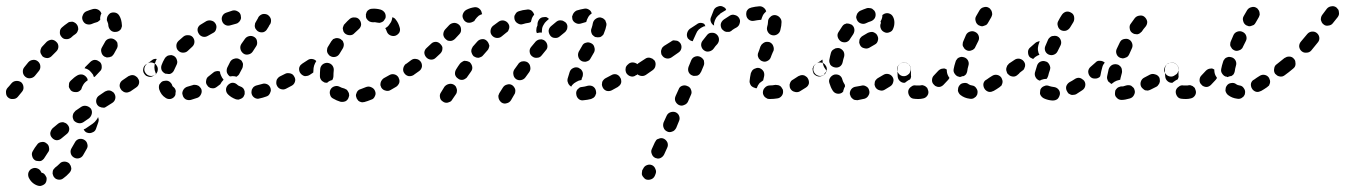

<svg xmlns="http://www.w3.org/2000/svg" viewBox="-22 -307 4470 638"><path d="M115 265Q111 256 103 253Q94 249 85 253Q77 256 73 265Q70 273 73 282Q78 293 86 300Q94 307 104 310Q108 311 112 311Q117 310 121 308Q125 306 128 303Q131 299 132 295Q133 291 133 286Q133 282 130 278Q128 274 125 271Q122 268 117 267Q116 266 115 266Q115 266 115 265ZM155 257Q153 261 153 266Q152 270 154 274Q155 279 158 282Q163 289 173 290Q182 291 189 285Q199 278 208 268Q211 265 213 261Q215 257 215 252Q214 248 213 244Q211 240 208 236Q201 230 192 230Q182 230 176 237Q168 245 161 250Q158 253 155 257ZM141 184Q140 174 132 169Q125 163 116 165Q106 166 101 174Q93 184 87 195Q82 203 85 212Q87 221 95 226Q99 228 104 228Q108 229 113 228Q117 227 120 224Q124 221 126 217Q131 209 137 200Q143 193 141 184ZM213 202Q215 211 223 216Q231 221 240 219Q249 217 254 209Q260 199 266 188Q271 180 268 171Q266 162 257 157Q249 153 240 155Q231 158 227 166Q221 176 216 185Q211 193 213 202ZM208 124Q209 115 203 108Q200 104 196 102Q192 100 188 99Q183 99 179 100Q175 101 171 104Q162 112 153 119Q150 122 148 126Q146 130 145 135Q145 139 146 143Q148 148 151 151Q157 158 166 159Q175 159 182 153Q190 146 199 139Q207 133 208 124ZM297 121Q294 130 285 133Q277 137 268 134Q264 133 261 130Q258 127 256 123Q262 121 267 117L286 104Q293 99 298 92Q302 87 304 82Q305 86 306 90Q306 94 305 98Q301 109 297 121ZM283 71Q285 62 280 54Q274 47 265 45Q256 43 248 48L229 61Q226 64 223 68Q221 71 220 76Q219 80 220 85Q221 89 223 93Q229 100 238 102Q247 104 255 99L274 86Q281 80 283 71ZM361 21Q363 12 358 4Q356 0 352 -2Q348 -5 344 -6Q340 -7 335 -6Q331 -5 327 -3L308 10Q300 15 298 24Q296 33 301 41Q303 44 307 47Q311 49 315 50Q320 51 324 51Q328 50 332 47L351 35Q359 30 361 21ZM56 -18Q55 -28 48 -34Q40 -39 31 -38Q22 -37 16 -30Q8 -20 3 -15Q-3 -8 -2 1Q-2 11 5 17Q12 23 21 22Q31 22 37 15Q42 9 51 -2Q57 -9 56 -18ZM440 -30Q442 -39 436 -47Q434 -51 430 -53Q427 -56 422 -57Q418 -58 413 -57Q409 -56 405 -54L386 -41Q378 -36 376 -27Q374 -18 380 -10Q382 -6 386 -4Q389 -1 394 0Q398 1 403 0Q407 -1 411 -3L430 -16Q438 -21 440 -30ZM229 -1Q219 -1 213 -7Q210 -11 208 -15Q206 -19 207 -23Q207 -28 208 -32Q210 -36 213 -39Q225 -51 236 -57Q244 -61 253 -59Q262 -56 267 -48Q268 -46 269 -44Q269 -42 269 -40Q269 -39 268 -39Q260 -34 255 -26Q250 -18 248 -10Q246 -8 245 -7Q238 0 229 -1ZM112 -88Q111 -97 104 -103Q97 -109 88 -108Q78 -107 72 -100L59 -84Q53 -77 54 -67Q55 -58 62 -52Q69 -46 78 -47Q88 -48 94 -55L107 -71Q113 -78 112 -88ZM278 -101Q281 -104 285 -106Q289 -108 293 -108Q298 -108 302 -106Q306 -104 310 -101Q316 -95 316 -86Q317 -76 310 -70Q303 -62 295 -54Q294 -53 293 -52Q291 -51 290 -51Q289 -55 287 -59Q282 -66 276 -72Q269 -78 260 -80Q259 -80 259 -80Q260 -82 261 -84Q262 -85 263 -86Q271 -94 278 -101ZM502 -73Q504 -82 498 -90Q496 -94 492 -96Q488 -98 484 -99Q480 -100 475 -99Q471 -98 467 -95L463 -93Q455 -87 454 -78Q452 -69 458 -61Q460 -58 464 -55Q468 -53 472 -52Q476 -51 481 -52Q485 -53 489 -56L493 -59Q501 -64 502 -73ZM172 -152Q172 -162 165 -168Q158 -175 149 -175Q140 -174 133 -168Q126 -160 118 -152Q115 -149 114 -145Q112 -141 112 -136Q112 -132 114 -128Q116 -124 119 -120Q126 -114 136 -114Q145 -115 151 -122Q158 -129 165 -136Q172 -143 172 -152ZM315 -133Q317 -124 325 -119Q329 -117 333 -116Q337 -116 342 -117Q346 -118 350 -120Q353 -123 356 -127Q362 -137 367 -147Q369 -151 369 -156Q369 -160 368 -165Q366 -169 363 -172Q360 -175 356 -177Q348 -181 339 -178Q330 -175 326 -166Q322 -158 317 -150Q312 -142 315 -133ZM235 -201Q237 -205 238 -209Q238 -214 237 -218Q236 -222 233 -226Q230 -230 226 -232Q223 -234 218 -235Q214 -235 209 -234Q205 -233 202 -230Q193 -224 184 -216Q177 -210 177 -201Q176 -192 182 -185Q188 -177 197 -177Q206 -176 214 -182Q221 -189 229 -194Q233 -197 235 -201ZM346 -206Q353 -200 362 -201Q367 -201 371 -203Q375 -205 378 -208Q381 -211 382 -216Q384 -220 383 -224Q382 -242 375 -254Q370 -263 361 -265Q352 -267 344 -263Q340 -260 338 -257Q335 -253 334 -249Q333 -245 333 -240Q334 -236 336 -232Q338 -228 338 -222Q339 -213 346 -206ZM315 -262Q312 -271 304 -275Q296 -279 287 -277Q276 -274 264 -269Q256 -265 253 -256Q249 -248 253 -239Q257 -230 265 -227Q274 -224 282 -227Q291 -231 299 -233Q303 -234 305 -236Q308 -238 311 -241Q310 -248 312 -255Q313 -259 315 -262Z M646 6Q650 -2 647 -11Q645 -15 642 -18Q639 -22 635 -23Q631 -25 626 -25Q622 -26 618 -24Q609 -21 601 -19Q597 -18 593 -15Q589 -12 587 -8Q585 -5 584 0Q583 4 585 9Q587 18 595 23Q603 27 612 25Q623 22 634 18Q642 15 646 6ZM786 16Q783 19 779 21Q775 23 771 24Q766 24 762 23Q746 17 736 7Q729 0 729 -9Q729 -18 736 -25Q739 -28 743 -30Q747 -32 751 -32Q756 -32 760 -30Q764 -28 767 -25Q770 -22 776 -20Q782 -18 786 -14Q790 -9 791 -3Q791 0 791 4Q791 5 791 6Q791 7 790 8Q789 12 786 16ZM544 22Q535 23 528 18Q520 13 515 6Q510 -1 507 -10Q506 -14 506 -18Q506 -23 508 -27Q511 -31 514 -34Q517 -37 522 -38Q526 -39 530 -39Q535 -39 539 -37Q543 -35 546 -31Q549 -28 550 -24Q551 -22 551 -21Q552 -20 553 -19Q556 -17 559 -13Q561 -10 562 -5Q562 -4 562 -3Q561 2 561 7Q561 8 560 10Q560 11 559 12Q554 20 544 22ZM870 10Q873 7 875 3Q877 -1 878 -5Q878 -10 877 -14Q874 -23 866 -27Q857 -31 849 -28Q839 -25 830 -23Q826 -22 822 -19Q819 -17 817 -13Q814 -9 814 -5Q813 0 814 4Q816 13 824 18Q832 23 841 20Q851 18 862 14Q866 13 870 10ZM958 -35Q961 -44 956 -52Q954 -56 951 -59Q947 -62 943 -63Q939 -64 934 -64Q930 -64 926 -62Q917 -57 908 -53Q904 -51 901 -47Q898 -44 897 -40Q896 -36 896 -31Q896 -27 898 -23Q902 -14 911 -11Q920 -8 928 -12Q937 -17 947 -22Q955 -26 958 -35ZM690 -14Q686 -13 681 -14Q677 -14 673 -17Q669 -19 667 -23Q661 -30 663 -39Q664 -49 672 -54Q679 -60 687 -66Q690 -69 695 -70Q699 -71 703 -71Q705 -70 706 -70Q708 -70 709 -69Q709 -63 712 -57Q715 -49 721 -42Q720 -41 720 -41Q714 -35 710 -27Q710 -27 710 -27Q704 -22 698 -18Q694 -15 690 -14ZM743 -102Q748 -110 757 -112Q766 -115 774 -110Q778 -108 781 -105Q783 -101 785 -97Q786 -93 785 -88Q785 -84 783 -80Q778 -71 774 -63Q773 -60 770 -57Q767 -54 764 -52Q758 -54 751 -54Q747 -54 742 -53Q735 -58 732 -66Q730 -74 733 -82Q738 -91 743 -102ZM1014 -65Q1016 -69 1017 -73Q1018 -77 1017 -82Q1016 -86 1013 -90Q1008 -98 999 -99Q990 -101 982 -95Q974 -90 972 -81Q971 -71 976 -64Q979 -60 982 -58Q986 -55 991 -54Q995 -54 999 -55Q1004 -56 1007 -58L1008 -59Q1012 -61 1014 -65ZM476 -55Q467 -57 462 -64Q456 -72 458 -81Q460 -90 467 -95Q474 -100 483 -107Q486 -110 491 -111Q495 -112 499 -111Q496 -106 494 -100Q491 -92 491 -83Q491 -74 495 -65Q495 -63 497 -61Q495 -60 493 -59Q485 -53 476 -55ZM515 -74Q512 -83 515 -91Q519 -102 525 -112Q527 -116 531 -119Q534 -122 539 -123Q543 -124 547 -124Q552 -123 556 -121Q564 -116 566 -107Q569 -99 564 -90Q560 -82 557 -75Q555 -70 552 -67Q549 -64 545 -62Q543 -62 542 -61Q540 -61 538 -61Q535 -61 531 -62Q530 -62 529 -62Q528 -62 528 -62Q528 -62 528 -62Q519 -66 515 -74ZM777 -144Q779 -135 787 -129Q794 -124 803 -126Q813 -128 818 -136L829 -153Q834 -160 832 -170Q831 -179 823 -184Q815 -189 806 -187Q797 -185 792 -178L780 -161Q775 -153 777 -144ZM564 -155Q564 -145 570 -139Q577 -132 586 -132Q596 -132 602 -138Q609 -145 616 -151Q623 -157 624 -166Q625 -175 619 -183Q613 -190 604 -190Q594 -191 587 -185Q579 -178 571 -171Q564 -164 564 -155ZM635 -213Q633 -204 638 -196Q642 -188 652 -185Q661 -183 669 -188Q677 -192 685 -197Q694 -201 696 -210Q699 -219 695 -227Q690 -236 682 -238Q673 -241 664 -237Q655 -232 646 -226Q638 -222 635 -213ZM875 -226 876 -227Q880 -235 878 -244Q875 -253 867 -258Q859 -262 850 -260Q841 -257 836 -249V-248Q832 -241 828 -234Q825 -230 825 -225Q824 -221 825 -217Q826 -212 829 -209Q832 -205 835 -203Q843 -198 853 -200Q862 -203 866 -211Q871 -218 874 -225Q875 -225 875 -225Q875 -225 875 -225ZM717 -254Q713 -246 716 -237Q719 -228 727 -224Q735 -220 744 -223Q754 -226 762 -228Q767 -229 770 -232Q774 -235 776 -239Q778 -242 779 -247Q779 -251 778 -256Q776 -265 768 -269Q760 -274 751 -272Q741 -269 730 -265Q721 -262 717 -254Z M1219 20Q1222 17 1224 12Q1226 8 1226 4Q1226 -1 1224 -5Q1221 -13 1212 -17Q1204 -21 1195 -18Q1186 -14 1177 -11Q1173 -10 1170 -8Q1166 -5 1164 -1Q1162 3 1161 7Q1160 12 1162 16Q1163 21 1166 24Q1168 28 1172 30Q1176 32 1181 33Q1185 33 1189 32Q1200 29 1212 24Q1216 23 1219 20ZM1127 29Q1135 24 1137 15Q1139 11 1138 7Q1138 2 1135 -2Q1133 -6 1130 -9Q1126 -11 1122 -13Q1113 -15 1106 -19Q1098 -23 1089 -20Q1080 -17 1076 -9Q1072 -1 1075 8Q1077 17 1086 21Q1096 27 1109 31Q1118 33 1127 29ZM1301 -25Q1304 -29 1305 -33Q1306 -38 1305 -42Q1304 -46 1302 -50Q1297 -58 1288 -60Q1279 -62 1271 -57Q1262 -52 1253 -47Q1249 -44 1247 -41Q1244 -37 1243 -33Q1242 -29 1242 -24Q1243 -20 1245 -16Q1250 -8 1259 -6Q1268 -3 1276 -8Q1285 -13 1295 -19Q1299 -22 1301 -25ZM1056 -33Q1052 -35 1048 -38Q1045 -41 1043 -45Q1041 -49 1041 -54Q1041 -66 1042 -78Q1043 -87 1050 -93Q1058 -99 1067 -98Q1076 -97 1082 -90Q1088 -82 1087 -73Q1086 -64 1086 -55Q1086 -51 1085 -48Q1084 -44 1082 -41Q1073 -39 1066 -33Q1066 -32 1066 -32Q1066 -32 1065 -32Q1065 -32 1064 -32Q1060 -32 1056 -33ZM1360 -65Q1362 -69 1363 -73Q1364 -78 1363 -82Q1362 -86 1359 -90Q1354 -98 1345 -99Q1336 -101 1328 -95H1327Q1323 -92 1321 -88Q1319 -85 1318 -80Q1317 -76 1318 -71Q1319 -67 1322 -63Q1327 -56 1336 -54Q1345 -53 1353 -58L1354 -59Q1358 -61 1360 -65ZM1025 -97Q1027 -100 1029 -104Q1024 -110 1015 -111Q1007 -112 1000 -107Q990 -100 983 -96Q979 -93 976 -90Q974 -86 973 -82Q972 -77 973 -73Q974 -68 976 -65Q981 -57 990 -55Q999 -53 1007 -58Q1012 -61 1019 -66Q1019 -73 1020 -81Q1021 -89 1025 -97ZM1065 -143Q1064 -139 1065 -135Q1066 -130 1069 -127Q1071 -123 1075 -121Q1083 -116 1092 -118Q1101 -120 1106 -128Q1112 -137 1117 -146Q1119 -149 1120 -154Q1121 -158 1120 -163Q1119 -167 1117 -171Q1114 -174 1110 -177Q1107 -179 1102 -180Q1098 -181 1093 -180Q1089 -179 1085 -177Q1082 -174 1079 -170Q1073 -161 1068 -152Q1065 -148 1065 -143ZM1274 -190Q1282 -186 1291 -188Q1300 -191 1305 -199Q1309 -207 1306 -216Q1302 -231 1293 -242Q1291 -245 1288 -247Q1285 -249 1282 -250Q1281 -245 1280 -241Q1278 -233 1272 -226Q1267 -218 1259 -214Q1258 -214 1258 -214Q1261 -209 1263 -203Q1266 -194 1274 -190ZM1119 -220Q1117 -216 1117 -212Q1118 -207 1119 -203Q1121 -199 1124 -196Q1131 -190 1141 -190Q1150 -190 1156 -197Q1163 -204 1170 -210Q1177 -216 1178 -225Q1178 -235 1172 -242Q1166 -249 1157 -249Q1147 -250 1140 -244Q1132 -237 1124 -228Q1120 -225 1119 -220ZM1195 -263Q1196 -268 1199 -271Q1202 -274 1206 -276Q1210 -278 1215 -278Q1229 -279 1243 -275Q1252 -272 1257 -264Q1261 -256 1259 -247Q1257 -243 1254 -239Q1252 -236 1248 -234Q1244 -232 1239 -231Q1235 -231 1231 -232Q1224 -234 1217 -233Q1211 -233 1205 -236Q1200 -239 1196 -245Q1196 -246 1195 -248Q1194 -249 1194 -251Q1194 -253 1194 -255Q1193 -259 1195 -263Z M1690 -1Q1691 -5 1690 -10Q1689 -14 1686 -18Q1684 -21 1680 -24Q1672 -29 1663 -26Q1654 -24 1649 -16L1637 3Q1635 7 1634 11Q1634 16 1635 20Q1636 24 1639 28Q1641 31 1645 34Q1653 39 1662 36Q1671 34 1676 26L1687 7Q1690 3 1690 -1ZM1496 -2Q1497 -6 1496 -11Q1495 -15 1493 -19Q1490 -23 1487 -25Q1479 -30 1470 -28Q1461 -26 1455 -19Q1448 -7 1444 -1Q1438 7 1440 16Q1441 25 1449 30Q1453 33 1457 34Q1462 35 1466 34Q1470 33 1474 31Q1478 29 1480 25Q1485 18 1493 6Q1496 2 1496 -2ZM1950 18Q1954 15 1956 11Q1958 7 1959 3Q1959 -2 1958 -6Q1956 -15 1948 -20Q1940 -24 1931 -22Q1921 -19 1912 -18Q1908 -18 1904 -16Q1900 -13 1897 -10Q1894 -6 1893 -2Q1892 2 1893 7Q1894 16 1901 22Q1908 28 1918 26Q1930 25 1942 22Q1947 20 1950 18ZM2038 -24Q2041 -28 2042 -32Q2043 -36 2042 -41Q2042 -45 2039 -49Q2035 -57 2026 -60Q2017 -62 2009 -57Q1999 -52 1990 -47Q1986 -45 1983 -41Q1980 -38 1979 -34Q1978 -29 1978 -25Q1979 -20 1981 -16Q1985 -8 1994 -5Q2003 -3 2011 -7Q2021 -12 2031 -18Q2035 -21 2038 -24ZM1864 -36Q1863 -40 1864 -45Q1867 -56 1871 -68Q1874 -77 1883 -81Q1891 -85 1900 -82Q1904 -80 1908 -77Q1911 -74 1913 -70Q1915 -66 1915 -62Q1915 -57 1914 -53Q1911 -47 1910 -41Q1910 -41 1909 -41Q1901 -40 1893 -35Q1885 -31 1879 -24Q1878 -22 1876 -19Q1873 -21 1871 -23Q1869 -25 1867 -28Q1865 -32 1864 -36ZM1740 -85Q1739 -94 1731 -100Q1728 -102 1723 -103Q1719 -104 1714 -103Q1710 -103 1706 -100Q1702 -98 1700 -94Q1693 -85 1687 -76Q1682 -68 1684 -59Q1685 -50 1693 -44Q1701 -39 1710 -41Q1719 -43 1724 -50Q1731 -60 1737 -68Q1742 -76 1740 -85ZM1547 -86Q1545 -95 1538 -101Q1534 -103 1530 -104Q1525 -105 1521 -105Q1517 -104 1513 -101Q1509 -99 1506 -95Q1500 -87 1494 -77Q1489 -69 1490 -60Q1492 -51 1500 -46Q1503 -43 1508 -42Q1512 -41 1517 -42Q1521 -43 1525 -46Q1529 -48 1531 -52Q1537 -61 1543 -69Q1549 -77 1547 -86ZM2103 -73Q2105 -82 2100 -90Q2094 -97 2085 -99Q2076 -101 2068 -96L2066 -94Q2062 -91 2060 -88Q2057 -84 2057 -80Q2056 -75 2057 -71Q2058 -66 2060 -63Q2063 -59 2066 -57Q2070 -54 2075 -53Q2079 -52 2083 -53Q2088 -54 2091 -57L2094 -58Q2101 -64 2103 -73ZM1380 -85Q1381 -95 1376 -102Q1370 -110 1361 -111Q1352 -113 1344 -107Q1336 -101 1328 -95Q1324 -93 1322 -89Q1320 -85 1319 -81Q1318 -77 1319 -72Q1320 -68 1323 -64Q1328 -56 1337 -55Q1346 -53 1354 -59Q1363 -65 1371 -71Q1378 -76 1380 -85ZM1900 -117Q1903 -108 1911 -104Q1915 -102 1919 -102Q1924 -101 1928 -103Q1932 -104 1936 -107Q1939 -110 1941 -114Q1946 -122 1952 -133Q1956 -141 1953 -150Q1951 -159 1943 -163Q1934 -168 1925 -165Q1916 -163 1912 -154Q1906 -144 1901 -135Q1897 -126 1900 -117ZM1446 -136Q1448 -140 1448 -144Q1449 -149 1447 -153Q1445 -157 1442 -160Q1436 -167 1427 -168Q1417 -168 1411 -162Q1403 -155 1396 -148Q1389 -142 1388 -133Q1388 -124 1394 -117Q1400 -110 1409 -109Q1419 -108 1426 -115Q1433 -121 1441 -129Q1444 -132 1446 -136ZM1797 -155Q1796 -165 1789 -171Q1786 -174 1782 -175Q1778 -177 1773 -176Q1769 -176 1765 -174Q1761 -172 1758 -169Q1750 -160 1743 -151Q1737 -144 1738 -135Q1739 -125 1746 -120Q1753 -114 1762 -115Q1772 -115 1778 -123Q1785 -131 1791 -139Q1798 -146 1797 -155ZM1602 -147Q1604 -151 1604 -156Q1603 -160 1601 -164Q1599 -168 1596 -171Q1589 -178 1580 -177Q1570 -176 1564 -169Q1557 -161 1549 -152Q1547 -149 1545 -144Q1544 -140 1544 -136Q1545 -131 1547 -127Q1549 -123 1552 -120Q1556 -118 1560 -116Q1564 -115 1569 -115Q1573 -116 1577 -118Q1581 -120 1584 -124Q1591 -132 1598 -140Q1601 -143 1602 -147ZM1510 -209Q1510 -219 1503 -225Q1496 -231 1487 -231Q1477 -230 1471 -224L1457 -209Q1451 -202 1451 -192Q1452 -183 1459 -177Q1462 -174 1466 -172Q1470 -171 1475 -171Q1479 -171 1483 -173Q1487 -175 1490 -178L1504 -193Q1511 -200 1510 -209ZM1860 -206Q1863 -210 1863 -214Q1864 -218 1863 -223Q1862 -227 1859 -231Q1856 -234 1852 -236Q1848 -239 1844 -239Q1840 -240 1835 -239Q1831 -238 1827 -235Q1818 -228 1809 -220Q1802 -214 1801 -205Q1801 -196 1807 -188Q1813 -181 1822 -181Q1831 -180 1838 -186Q1846 -193 1854 -199Q1858 -202 1860 -206ZM1667 -205Q1669 -209 1670 -213Q1671 -218 1670 -222Q1669 -226 1666 -230Q1661 -237 1651 -239Q1642 -240 1635 -235Q1625 -228 1616 -221Q1609 -215 1608 -205Q1607 -196 1613 -189Q1619 -182 1628 -181Q1638 -180 1645 -186Q1653 -193 1661 -199Q1665 -201 1667 -205ZM1942 -205Q1942 -201 1944 -196Q1945 -192 1949 -189Q1952 -186 1956 -184Q1960 -183 1964 -183Q1969 -183 1973 -184Q1977 -186 1980 -189Q1984 -192 1985 -197Q1991 -211 1993 -223Q1994 -228 1992 -232Q1991 -236 1989 -240Q1986 -243 1982 -246Q1978 -248 1974 -249Q1965 -250 1957 -244Q1950 -239 1948 -230Q1947 -223 1944 -214Q1942 -210 1942 -205ZM1762 -197Q1760 -201 1760 -206Q1760 -210 1761 -215Q1763 -219 1764 -223Q1764 -224 1764 -225Q1764 -225 1764 -225Q1764 -226 1764 -226Q1764 -235 1770 -243Q1776 -250 1785 -250Q1789 -251 1794 -250Q1798 -248 1801 -245Q1802 -245 1802 -245Q1802 -244 1802 -244Q1798 -241 1794 -237Q1788 -232 1784 -224Q1779 -216 1779 -207Q1778 -203 1779 -199Q1775 -199 1772 -199Q1767 -198 1762 -197ZM1752 -257Q1753 -257 1753 -258Q1751 -266 1744 -272Q1736 -277 1728 -275Q1715 -274 1703 -270Q1699 -269 1695 -266Q1692 -263 1690 -259Q1687 -255 1687 -251Q1687 -246 1688 -242Q1691 -233 1699 -229Q1707 -224 1716 -227Q1725 -230 1734 -231Q1736 -231 1738 -232Q1740 -233 1742 -234Q1743 -237 1744 -241Q1746 -250 1752 -257ZM1892 -230Q1883 -234 1880 -243Q1879 -248 1879 -252Q1880 -256 1882 -260Q1884 -264 1887 -267Q1890 -270 1894 -272Q1907 -276 1919 -278Q1927 -280 1935 -275Q1942 -271 1944 -263Q1944 -263 1944 -262Q1936 -257 1932 -249Q1928 -242 1926 -234Q1918 -232 1909 -229Q1900 -226 1892 -230ZM1531 -232Q1522 -235 1518 -243Q1513 -252 1516 -260Q1519 -269 1527 -274Q1540 -281 1555 -283Q1564 -284 1571 -278Q1578 -272 1579 -263Q1580 -262 1580 -261Q1580 -260 1580 -260Q1574 -258 1569 -255Q1562 -249 1557 -242Q1555 -239 1554 -237Q1551 -236 1548 -234Q1540 -230 1531 -232Z M2111 267Q2110 272 2112 276Q2114 280 2117 283Q2120 287 2124 289Q2132 292 2141 289Q2150 286 2154 277L2156 272Q2160 263 2156 255Q2153 246 2145 242Q2136 238 2127 242Q2119 245 2115 254L2112 259Q2111 263 2111 267ZM2144 205Q2147 214 2156 218Q2160 219 2164 220Q2169 220 2173 218Q2177 216 2180 213Q2183 210 2185 206L2195 184Q2199 176 2196 167Q2192 158 2184 154Q2180 152 2175 152Q2171 152 2167 154Q2162 155 2159 158Q2156 162 2154 166L2144 188Q2140 196 2144 205ZM2183 117Q2186 126 2195 130Q2199 132 2203 132Q2208 132 2212 130Q2216 129 2219 126Q2223 122 2225 118L2234 96Q2238 88 2235 79Q2232 70 2223 66Q2215 63 2206 66Q2197 69 2193 78L2183 100Q2180 109 2183 117ZM2222 29Q2226 38 2234 42Q2243 46 2251 42Q2260 39 2264 31L2274 8Q2276 4 2276 0Q2276 -5 2274 -9Q2273 -13 2270 -16Q2266 -20 2262 -21Q2254 -25 2245 -22Q2236 -19 2233 -10L2223 12Q2219 21 2222 29ZM2576 11Q2581 4 2580 -5Q2580 -10 2577 -13Q2575 -17 2572 -20Q2568 -23 2564 -24Q2559 -25 2555 -25Q2545 -23 2534 -23Q2525 -22 2519 -15Q2513 -9 2513 1Q2513 5 2515 9Q2517 13 2520 16Q2524 19 2528 21Q2532 22 2536 22Q2549 22 2561 20Q2570 19 2576 11ZM2666 -30Q2667 -39 2662 -47Q2660 -51 2656 -53Q2653 -56 2648 -57Q2644 -58 2639 -57Q2635 -56 2631 -54Q2622 -48 2614 -43Q2610 -41 2607 -38Q2604 -34 2603 -30Q2601 -26 2602 -21Q2602 -17 2604 -13Q2609 -4 2618 -2Q2627 1 2635 -3Q2645 -9 2656 -16Q2664 -21 2666 -30ZM2481 -17Q2477 -19 2474 -22Q2471 -26 2470 -30Q2468 -34 2469 -39Q2470 -50 2473 -64Q2475 -69 2477 -72Q2480 -76 2484 -78Q2488 -80 2492 -81Q2496 -82 2501 -81Q2510 -78 2515 -70Q2519 -62 2517 -53Q2515 -46 2514 -40Q2508 -36 2502 -31Q2496 -24 2493 -15Q2493 -15 2493 -14Q2492 -14 2491 -14Q2490 -14 2489 -14Q2485 -15 2481 -17ZM2722 -65Q2724 -69 2725 -73Q2726 -78 2725 -82Q2724 -86 2721 -90Q2716 -98 2707 -99Q2698 -101 2690 -95L2688 -94Q2684 -91 2681 -87Q2679 -83 2678 -79Q2678 -75 2679 -70Q2680 -66 2682 -62Q2688 -55 2697 -53Q2706 -52 2714 -57L2716 -59Q2720 -61 2722 -65ZM2156 -89Q2158 -98 2153 -106Q2150 -109 2146 -112Q2142 -114 2138 -115Q2134 -116 2129 -115Q2125 -114 2121 -111L2098 -96Q2095 -93 2092 -89Q2090 -85 2089 -81Q2088 -77 2089 -72Q2090 -68 2092 -64Q2098 -57 2107 -55Q2116 -53 2124 -58L2147 -74Q2155 -80 2156 -89ZM2318 -97Q2318 -101 2317 -106Q2315 -110 2312 -113Q2309 -116 2305 -118Q2297 -122 2288 -119Q2279 -116 2275 -107Q2270 -96 2266 -85Q2263 -76 2266 -68Q2270 -59 2279 -56Q2283 -54 2288 -55Q2292 -55 2296 -56Q2300 -58 2303 -61Q2306 -65 2308 -69Q2312 -79 2316 -88Q2318 -92 2318 -97ZM2505 -153 2501 -141 2498 -133Q2496 -129 2496 -124Q2496 -120 2498 -116Q2499 -112 2503 -109Q2506 -105 2510 -104Q2519 -100 2527 -104Q2536 -108 2539 -116L2542 -124L2547 -136L2548 -137Q2551 -146 2547 -155Q2544 -163 2535 -167Q2531 -168 2526 -168Q2522 -168 2518 -166Q2514 -164 2511 -161Q2507 -158 2506 -154ZM2242 -146Q2244 -155 2239 -163Q2236 -167 2233 -169Q2229 -172 2225 -172Q2220 -173 2216 -173Q2211 -172 2208 -169L2184 -154Q2181 -151 2178 -148Q2176 -144 2175 -140Q2174 -135 2175 -131Q2175 -126 2178 -123Q2183 -115 2192 -113Q2201 -111 2209 -116L2232 -132Q2240 -137 2242 -146ZM2367 -178Q2366 -187 2359 -193Q2352 -199 2342 -198Q2333 -198 2327 -190Q2320 -181 2312 -171Q2307 -164 2308 -155Q2310 -145 2317 -140Q2321 -137 2325 -136Q2330 -135 2334 -136Q2339 -137 2342 -139Q2346 -141 2349 -145Q2355 -154 2362 -161Q2368 -169 2367 -178ZM2300 -209Q2307 -215 2316 -219Q2319 -220 2322 -220Q2320 -223 2319 -226Q2319 -226 2319 -227Q2313 -231 2306 -231Q2299 -231 2293 -226Q2283 -219 2270 -211Q2263 -205 2261 -196Q2259 -187 2264 -179Q2267 -176 2271 -173Q2275 -171 2280 -170Q2280 -171 2281 -173L2291 -195Q2294 -203 2300 -209ZM2530 -200Q2535 -192 2544 -190Q2553 -188 2561 -193Q2569 -198 2571 -207Q2575 -222 2575 -234Q2575 -243 2568 -250Q2562 -256 2553 -257Q2543 -257 2537 -250Q2530 -244 2530 -234Q2530 -227 2527 -217Q2525 -208 2530 -200ZM2426 -216Q2434 -221 2436 -230Q2439 -239 2434 -247Q2429 -255 2420 -257Q2411 -260 2403 -255Q2395 -250 2386 -244Q2384 -243 2383 -242Q2375 -236 2373 -227Q2372 -218 2377 -210Q2380 -207 2384 -204Q2387 -202 2392 -201Q2396 -201 2401 -201Q2405 -202 2409 -205Q2410 -206 2411 -207Q2418 -212 2426 -216ZM2341 -251 2350 -274Q2354 -282 2363 -285Q2372 -289 2380 -285Q2384 -283 2387 -281Q2390 -278 2391 -274Q2382 -269 2373 -263Q2371 -262 2370 -260Q2363 -255 2358 -248Q2353 -240 2351 -231Q2350 -227 2351 -222Q2343 -226 2340 -235Q2337 -243 2341 -251ZM2484 -238Q2475 -236 2467 -241Q2459 -247 2458 -256Q2457 -260 2458 -265Q2458 -269 2461 -273Q2463 -276 2467 -279Q2471 -281 2475 -282Q2487 -285 2500 -286Q2508 -287 2515 -282Q2522 -277 2524 -269Q2522 -268 2521 -266Q2514 -260 2511 -251Q2509 -247 2508 -242Q2507 -242 2506 -241Q2505 -241 2504 -241Q2494 -240 2484 -238Z M2864 10Q2869 2 2866 -7Q2864 -16 2856 -20Q2848 -25 2839 -22Q2830 -20 2822 -19Q2813 -18 2807 -11Q2801 -3 2802 6Q2803 10 2805 14Q2807 18 2811 21Q2814 24 2818 25Q2823 26 2827 26Q2839 24 2851 21Q2860 18 2864 10ZM2759 4Q2750 2 2745 -6Q2738 -17 2734 -31Q2731 -40 2736 -48Q2741 -56 2750 -59Q2759 -61 2767 -57Q2775 -52 2777 -43Q2779 -36 2782 -31Q2784 -28 2785 -26Q2786 -23 2786 -20Q2783 -15 2781 -8Q2780 -6 2780 -3Q2779 -2 2778 -1Q2777 0 2776 1Q2768 6 2759 4ZM2946 -34Q2949 -43 2944 -51Q2939 -59 2930 -61Q2921 -63 2913 -58Q2904 -53 2896 -48Q2892 -46 2889 -42Q2886 -39 2885 -35Q2884 -30 2884 -26Q2885 -21 2887 -17Q2892 -9 2901 -7Q2910 -4 2918 -9Q2927 -14 2936 -20Q2944 -25 2946 -34ZM3001 -65Q3003 -69 3004 -73Q3005 -77 3004 -82Q3003 -86 3000 -90Q2995 -98 2986 -99Q2977 -101 2969 -95Q2961 -90 2959 -81Q2958 -71 2963 -64Q2968 -56 2978 -54Q2987 -53 2994 -58L2995 -59Q2999 -61 3001 -65ZM2681 -81Q2682 -90 2690 -95Q2699 -101 2708 -107Q2708 -108 2709 -108Q2710 -109 2711 -109Q2711 -103 2712 -97Q2714 -87 2719 -80Q2722 -75 2726 -71Q2720 -66 2716 -60Q2716 -59 2716 -59Q2708 -53 2699 -55Q2690 -57 2685 -64Q2679 -72 2681 -81ZM2734 -100Q2735 -96 2737 -92Q2740 -88 2744 -86Q2747 -84 2752 -83Q2761 -81 2769 -86Q2776 -91 2778 -100Q2780 -110 2783 -119Q2785 -128 2781 -136Q2776 -144 2767 -147Q2763 -148 2758 -147Q2754 -147 2750 -144Q2746 -142 2743 -139Q2740 -135 2739 -131Q2736 -120 2734 -109Q2733 -105 2734 -100ZM2895 -172Q2898 -181 2893 -189Q2893 -189 2893 -190Q2893 -190 2893 -190Q2891 -192 2889 -195Q2883 -200 2876 -201Q2869 -201 2862 -198Q2855 -194 2845 -188Q2841 -186 2838 -182Q2835 -179 2834 -175Q2833 -170 2833 -166Q2834 -161 2836 -157Q2840 -149 2849 -147Q2858 -144 2866 -148Q2877 -154 2885 -159Q2893 -163 2895 -172ZM2762 -183Q2765 -174 2773 -169Q2781 -165 2790 -167Q2799 -170 2803 -178Q2808 -186 2813 -193Q2818 -201 2817 -210Q2816 -219 2808 -225Q2804 -227 2800 -228Q2796 -229 2791 -229Q2787 -228 2783 -226Q2779 -223 2777 -220Q2770 -210 2764 -200Q2759 -192 2762 -183ZM2946 -250Q2942 -259 2933 -262Q2925 -265 2916 -261Q2915 -260 2913 -259Q2911 -258 2910 -257Q2910 -255 2910 -253Q2909 -244 2904 -236Q2904 -236 2904 -235Q2904 -234 2905 -233Q2905 -232 2905 -231Q2905 -230 2905 -230Q2901 -221 2905 -212Q2908 -204 2917 -200Q2925 -196 2934 -200Q2943 -203 2946 -212Q2950 -221 2950 -232Q2950 -242 2946 -250ZM2829 -265Q2826 -262 2825 -258Q2823 -253 2823 -249Q2824 -244 2826 -240Q2830 -232 2839 -229Q2848 -226 2856 -230Q2864 -234 2871 -236Q2880 -239 2885 -247Q2889 -255 2887 -264Q2886 -268 2883 -272Q2880 -275 2876 -278Q2872 -280 2868 -280Q2863 -281 2859 -280Q2847 -276 2836 -271Q2832 -269 2829 -265Z M3046 20Q3055 18 3060 10Q3065 2 3062 -7Q3061 -11 3059 -15Q3056 -18 3052 -21Q3048 -23 3044 -24Q3039 -24 3035 -23Q3032 -23 3030 -23Q3025 -23 3022 -23Q3013 -25 3006 -19Q2998 -14 2996 -5Q2995 4 3000 12Q3005 20 3014 21Q3021 22 3030 22Q3038 22 3046 20ZM3209 21Q3214 20 3217 17Q3221 15 3223 11Q3226 7 3226 3Q3228 -6 3222 -14Q3217 -22 3208 -23Q3201 -24 3197 -27Q3190 -33 3180 -31Q3171 -30 3166 -23Q3163 -19 3162 -15Q3161 -10 3161 -6Q3162 -1 3164 2Q3166 6 3170 9Q3183 19 3200 21Q3205 22 3209 21ZM3306 -23Q3308 -27 3309 -31Q3310 -36 3309 -40Q3308 -44 3306 -48Q3301 -56 3292 -58Q3283 -60 3275 -55Q3265 -49 3257 -43Q3253 -41 3250 -38Q3247 -34 3246 -30Q3245 -25 3246 -21Q3247 -16 3249 -13Q3251 -9 3255 -6Q3259 -3 3263 -2Q3267 -1 3272 -2Q3276 -3 3280 -5Q3289 -10 3299 -17Q3303 -20 3306 -23ZM3131 -45Q3132 -46 3133 -48Q3133 -48 3133 -48Q3127 -56 3125 -65Q3124 -70 3124 -76Q3121 -78 3118 -79Q3115 -80 3111 -79Q3107 -79 3103 -77Q3099 -75 3096 -72Q3088 -63 3081 -56Q3075 -50 3075 -40Q3075 -31 3082 -25Q3085 -21 3089 -20Q3093 -18 3098 -18Q3102 -18 3106 -20Q3110 -22 3113 -25Q3121 -33 3129 -42Q3130 -43 3131 -45ZM2969 -37Q2962 -43 2961 -52Q2960 -64 2960 -77Q2960 -86 2966 -93Q2973 -99 2982 -99Q2991 -99 2998 -93Q3005 -86 3005 -77Q3005 -66 3005 -57Q3006 -53 3005 -50Q3004 -46 3002 -43Q2997 -41 2993 -38Q2989 -35 2986 -33Q2986 -32 2986 -32Q2986 -32 2985 -32Q2976 -31 2969 -37ZM3157 -55Q3154 -57 3151 -61Q3148 -65 3147 -69Q3146 -73 3147 -78Q3149 -89 3153 -101Q3154 -106 3157 -109Q3159 -113 3163 -115Q3167 -117 3172 -118Q3176 -118 3180 -117Q3189 -115 3194 -107Q3199 -98 3196 -89Q3193 -79 3192 -70Q3191 -65 3188 -60Q3184 -56 3180 -54Q3179 -54 3177 -54Q3173 -53 3168 -51Q3168 -51 3167 -51Q3166 -51 3166 -52Q3161 -52 3157 -55ZM3369 -73Q3371 -82 3365 -90Q3363 -94 3359 -96Q3355 -98 3351 -99Q3346 -100 3342 -99Q3338 -98 3334 -95L3332 -94Q3324 -88 3323 -79Q3321 -70 3326 -62Q3329 -59 3333 -56Q3336 -54 3341 -53Q3345 -52 3350 -53Q3354 -54 3358 -57L3360 -59Q3368 -64 3369 -73ZM3177 -161Q3176 -157 3178 -153Q3180 -149 3183 -145Q3186 -142 3190 -140Q3194 -138 3198 -138Q3203 -138 3207 -140Q3211 -141 3214 -144Q3218 -147 3219 -151Q3224 -161 3229 -171Q3233 -179 3230 -188Q3227 -197 3218 -201Q3210 -205 3201 -202Q3192 -199 3188 -191Q3183 -180 3179 -170Q3177 -166 3177 -161ZM3220 -237Q3222 -228 3230 -223Q3234 -221 3238 -220Q3243 -219 3247 -221Q3251 -222 3255 -224Q3259 -227 3261 -231L3272 -250Q3274 -254 3275 -259Q3275 -263 3274 -267Q3273 -272 3270 -275Q3268 -279 3264 -281Q3256 -286 3247 -283Q3238 -281 3233 -273L3222 -254Q3217 -246 3220 -237Z M3484 26Q3488 25 3492 22Q3495 19 3497 15Q3499 11 3500 6Q3501 -3 3495 -10Q3489 -17 3479 -18Q3471 -19 3465 -21Q3456 -25 3448 -21Q3439 -18 3435 -9Q3434 -5 3434 -1Q3433 4 3435 8Q3437 12 3440 15Q3443 18 3447 20Q3460 26 3475 27Q3480 27 3484 26ZM3733 20Q3742 17 3746 9Q3751 0 3748 -8Q3747 -13 3744 -16Q3741 -19 3737 -22Q3733 -24 3728 -24Q3724 -24 3720 -23Q3714 -21 3710 -20Q3708 -20 3707 -20Q3706 -20 3706 -20Q3706 -20 3706 -20Q3701 -20 3697 -18Q3693 -17 3690 -14Q3686 -10 3684 -6Q3683 -2 3683 2Q3682 12 3689 18Q3695 25 3705 25Q3705 25 3706 25Q3716 25 3733 20ZM3584 -21Q3586 -30 3581 -38Q3578 -42 3574 -44Q3571 -47 3566 -48Q3562 -49 3558 -48Q3553 -47 3549 -44Q3540 -38 3532 -34Q3524 -29 3521 -20Q3519 -11 3524 -3Q3526 1 3529 4Q3533 6 3537 8Q3541 9 3546 8Q3550 8 3554 6Q3564 0 3574 -7Q3582 -12 3584 -21ZM3827 -25Q3830 -28 3831 -32Q3833 -37 3832 -41Q3832 -46 3830 -50Q3825 -58 3816 -60Q3807 -63 3799 -59Q3790 -54 3780 -49Q3772 -45 3769 -36Q3766 -27 3770 -19Q3772 -15 3776 -12Q3779 -9 3783 -7Q3788 -6 3792 -6Q3797 -7 3801 -9Q3811 -14 3821 -19Q3825 -21 3827 -25ZM3657 -45Q3656 -49 3657 -54Q3659 -65 3662 -77Q3665 -86 3673 -91Q3681 -95 3690 -93Q3695 -92 3698 -89Q3702 -86 3704 -82Q3706 -78 3706 -74Q3707 -69 3706 -65Q3703 -54 3701 -46Q3701 -45 3701 -44Q3700 -43 3700 -42Q3695 -41 3689 -39Q3681 -36 3674 -30Q3673 -29 3672 -28Q3669 -29 3666 -32Q3663 -34 3660 -37Q3658 -41 3657 -45ZM3424 -89Q3427 -98 3435 -102Q3444 -106 3452 -103Q3457 -102 3460 -99Q3463 -96 3465 -92Q3467 -88 3468 -83Q3468 -79 3467 -75Q3463 -64 3461 -55Q3460 -52 3459 -50Q3458 -48 3456 -45Q3447 -45 3439 -42Q3436 -41 3433 -39Q3424 -42 3420 -49Q3415 -57 3417 -66Q3420 -77 3424 -89ZM3649 -99Q3649 -99 3649 -99Q3642 -105 3633 -105Q3624 -106 3618 -99Q3610 -92 3602 -85Q3595 -79 3594 -70Q3594 -60 3600 -53Q3606 -46 3615 -46Q3624 -45 3632 -51Q3633 -52 3634 -54Q3634 -56 3635 -58Q3637 -70 3641 -84Q3643 -92 3649 -99ZM3891 -65Q3893 -69 3894 -73Q3895 -77 3894 -82Q3893 -86 3890 -90Q3885 -97 3876 -99Q3867 -101 3859 -95L3856 -94Q3849 -88 3847 -79Q3845 -70 3851 -62Q3856 -55 3865 -53Q3874 -51 3882 -57L3885 -59Q3889 -61 3891 -65ZM3381 -78Q3383 -82 3384 -86Q3385 -91 3384 -95Q3383 -99 3380 -103Q3375 -110 3365 -112Q3356 -113 3349 -108Q3340 -102 3331 -96Q3328 -93 3325 -89Q3323 -85 3322 -81Q3321 -77 3322 -72Q3323 -68 3325 -64Q3328 -61 3332 -58Q3336 -56 3340 -55Q3344 -54 3349 -55Q3353 -56 3357 -58Q3366 -65 3375 -72Q3379 -74 3381 -78ZM3395 -126Q3394 -130 3394 -135Q3394 -139 3396 -143Q3398 -147 3402 -150Q3410 -157 3418 -164Q3421 -167 3425 -168Q3429 -170 3433 -170Q3432 -168 3431 -165Q3428 -157 3427 -149Q3426 -140 3429 -131Q3431 -128 3432 -125Q3429 -124 3425 -122Q3417 -118 3411 -111Q3408 -112 3405 -114Q3402 -115 3399 -118Q3396 -122 3395 -126ZM3688 -128Q3691 -119 3700 -115Q3704 -114 3708 -113Q3713 -113 3717 -115Q3721 -116 3725 -119Q3728 -122 3730 -126Q3734 -136 3739 -146Q3743 -154 3740 -163Q3737 -172 3729 -176Q3725 -178 3721 -178Q3716 -178 3712 -177Q3708 -176 3704 -173Q3701 -170 3699 -166Q3694 -155 3689 -145Q3685 -137 3688 -128ZM3451 -138Q3454 -130 3462 -126Q3471 -122 3479 -125Q3488 -128 3492 -136Q3497 -146 3502 -156Q3506 -164 3503 -173Q3500 -182 3492 -186Q3488 -188 3483 -188Q3479 -188 3474 -187Q3470 -186 3467 -183Q3463 -180 3461 -176Q3456 -165 3452 -155Q3448 -147 3451 -138ZM3732 -212Q3733 -203 3740 -198Q3744 -195 3748 -194Q3753 -193 3757 -193Q3762 -194 3765 -196Q3769 -199 3772 -202Q3777 -210 3785 -219Q3791 -227 3790 -236Q3788 -245 3781 -251Q3774 -257 3764 -255Q3755 -254 3749 -247Q3742 -237 3736 -229Q3730 -222 3732 -212ZM3493 -221Q3495 -212 3503 -207Q3511 -203 3520 -205Q3529 -208 3534 -216Q3539 -225 3545 -234Q3549 -242 3547 -252Q3545 -261 3537 -265Q3529 -270 3520 -268Q3511 -265 3506 -257Q3500 -248 3495 -238Q3490 -230 3493 -221Z M3935 20Q3944 18 3949 10Q3954 2 3951 -7Q3950 -11 3948 -15Q3945 -18 3941 -21Q3937 -23 3933 -24Q3928 -24 3924 -23Q3921 -23 3919 -23Q3914 -23 3911 -23Q3902 -25 3895 -19Q3887 -14 3885 -5Q3884 4 3889 12Q3894 20 3903 21Q3910 22 3919 22Q3927 22 3935 20ZM4098 21Q4103 20 4106 17Q4110 15 4112 11Q4115 7 4115 3Q4117 -6 4111 -14Q4106 -22 4097 -23Q4090 -24 4086 -27Q4079 -33 4069 -31Q4060 -30 4055 -23Q4052 -19 4051 -15Q4050 -10 4050 -6Q4051 -1 4053 2Q4055 6 4059 9Q4072 19 4089 21Q4094 22 4098 21ZM4195 -23Q4197 -27 4198 -31Q4199 -36 4198 -40Q4197 -44 4195 -48Q4190 -56 4181 -58Q4172 -60 4164 -55Q4154 -49 4146 -43Q4142 -41 4139 -38Q4136 -34 4135 -30Q4134 -25 4135 -21Q4136 -16 4138 -13Q4140 -9 4144 -6Q4148 -3 4152 -2Q4156 -1 4161 -2Q4165 -3 4169 -5Q4178 -10 4188 -17Q4192 -20 4195 -23ZM4020 -45Q4021 -46 4022 -48Q4022 -48 4022 -48Q4016 -56 4014 -65Q4013 -70 4013 -76Q4010 -78 4007 -79Q4004 -80 4000 -79Q3996 -79 3992 -77Q3988 -75 3985 -72Q3977 -63 3970 -56Q3964 -50 3964 -40Q3964 -31 3971 -25Q3974 -21 3978 -20Q3982 -18 3987 -18Q3991 -18 3995 -20Q3999 -22 4002 -25Q4010 -33 4018 -42Q4019 -43 4020 -45ZM3858 -37Q3851 -43 3850 -52Q3849 -64 3849 -77Q3849 -86 3855 -93Q3862 -99 3871 -99Q3880 -99 3887 -93Q3894 -86 3894 -77Q3894 -66 3894 -57Q3895 -53 3894 -50Q3893 -46 3891 -43Q3886 -41 3882 -38Q3878 -35 3875 -33Q3875 -32 3875 -32Q3875 -32 3874 -32Q3865 -31 3858 -37ZM4046 -55Q4043 -57 4040 -61Q4037 -65 4036 -69Q4035 -73 4036 -78Q4038 -89 4042 -101Q4043 -106 4046 -109Q4048 -113 4052 -115Q4056 -117 4061 -118Q4065 -118 4069 -117Q4078 -115 4083 -107Q4088 -98 4085 -89Q4082 -79 4081 -70Q4080 -65 4077 -60Q4073 -56 4069 -54Q4068 -54 4066 -54Q4062 -53 4057 -51Q4057 -51 4056 -51Q4055 -51 4055 -52Q4050 -52 4046 -55ZM4258 -73Q4260 -82 4254 -90Q4252 -94 4248 -96Q4244 -98 4240 -99Q4235 -100 4231 -99Q4227 -98 4223 -95L4221 -94Q4213 -88 4212 -79Q4210 -70 4215 -62Q4218 -59 4222 -56Q4225 -54 4230 -53Q4234 -52 4239 -53Q4243 -54 4247 -57L4249 -59Q4257 -64 4258 -73ZM4066 -161Q4065 -157 4067 -153Q4069 -149 4072 -145Q4075 -142 4079 -140Q4083 -138 4087 -138Q4092 -138 4096 -140Q4100 -141 4103 -144Q4107 -147 4108 -151Q4113 -161 4118 -171Q4122 -179 4119 -188Q4116 -197 4107 -201Q4099 -205 4090 -202Q4081 -199 4077 -191Q4072 -180 4068 -170Q4066 -166 4066 -161ZM4109 -237Q4111 -228 4119 -223Q4123 -221 4127 -220Q4132 -219 4136 -221Q4140 -222 4144 -224Q4148 -227 4150 -231L4161 -250Q4163 -254 4164 -259Q4164 -263 4163 -267Q4162 -272 4159 -275Q4157 -279 4153 -281Q4145 -286 4136 -283Q4127 -281 4122 -273L4111 -254Q4106 -246 4109 -237Z M4281 -86Q4283 -90 4283 -95Q4283 -99 4282 -104Q4281 -108 4278 -111Q4275 -115 4271 -117Q4267 -119 4262 -119Q4258 -119 4254 -118Q4249 -116 4246 -114Q4233 -103 4221 -94Q4213 -89 4212 -79Q4210 -70 4216 -63Q4221 -55 4230 -53Q4239 -52 4247 -57Q4261 -67 4275 -79Q4279 -82 4281 -86ZM4362 -182Q4361 -191 4354 -197Q4347 -203 4337 -202Q4328 -201 4322 -194Q4311 -181 4301 -169Q4295 -162 4295 -153Q4296 -143 4303 -137Q4310 -131 4319 -132Q4329 -132 4335 -139Q4345 -152 4357 -166Q4363 -173 4362 -182ZM4427 -258Q4428 -262 4427 -267Q4427 -271 4425 -275Q4422 -279 4419 -282Q4411 -288 4402 -286Q4393 -285 4387 -278L4372 -258Q4369 -254 4368 -250Q4367 -246 4367 -241Q4368 -237 4370 -233Q4372 -229 4376 -226Q4383 -220 4392 -222Q4402 -223 4407 -230L4423 -250Q4426 -254 4427 -258Z"/></svg>

Font: FRB American Cursive Dashed Extrabold
Style: Bold Italic
Weight: 800
Italic angle: -25°
Version: Version 2.0;Modular Font Editor K font №1